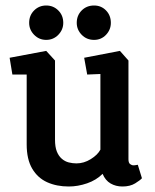

<svg xmlns="http://www.w3.org/2000/svg" viewBox="-20 -674 563 698"><path d="M230 4Q186 4 151.5 -11.5Q117 -27 97 -61Q77 -95 77 -149V-403H25L15 -464L148 -489L180 -454V-166Q180 -140 186.5 -123.5Q193 -107 204.5 -97Q216 -87 230 -83.5Q244 -80 258 -80Q285 -80 310 -95.5Q335 -111 345 -130V-405L297 -403L286 -464L416 -489L447 -454V-95Q447 -82 453 -77.5Q459 -73 465 -73Q471 -73 475 -74Q479 -75 481 -75L496 -26Q490 -19 471.5 -7.5Q453 4 425 4Q401 4 382 -7Q363 -18 353 -42Q330 -19 296.5 -7.5Q263 4 230 4ZM322 -529Q295 -529 277 -547.5Q259 -566 259 -591Q259 -618 277 -636Q295 -654 322 -654Q348 -654 365.5 -636Q383 -618 383 -591Q383 -566 365.5 -547.5Q348 -529 322 -529ZM148 -529Q122 -529 104 -547.5Q86 -566 86 -591Q86 -618 104 -636Q122 -654 148 -654Q174 -654 192 -636Q210 -618 210 -591Q210 -566 192 -547.5Q174 -529 148 -529Z"/></svg>

Font: Kreon Medium
Style: Regular
Weight: 500
Version: Version 2.002